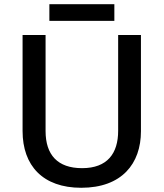

<svg xmlns="http://www.w3.org/2000/svg" viewBox="-20 -880 776 910"><path d="M522 -860H214V-781H522ZM648 -258V-714H540V-260C540 -153 489 -83 369 -83C253 -83 196 -146 196 -259V-714H87V-259C87 -95 183 10 365 10C557 10 648 -104 648 -258Z"/></svg>

Font: Noto Sans Lao UI Med
Style: Regular
Weight: 500
Designer: Monotype Design Team
Foundry: Monotype Imaging Inc.
Version: Version 2.000